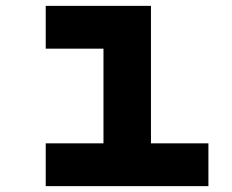

<svg xmlns="http://www.w3.org/2000/svg" viewBox="-20 -635 790 655"><path d="M136 -615H495V-146H691V0H136V-146H333V-469H136Z"/></svg>

Font: Martian Mono SemiExpanded
Style: Bold
Weight: 700
Width: 6
Designer: Roman Shamin
Foundry: Evil Martians
Version: Version 1.000